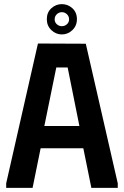

<svg xmlns="http://www.w3.org/2000/svg" viewBox="-20 -911 601 931"><path d="M10 0V-22L164 -700L396 -699L551 -22V0H423L384 -192H177L138 0ZM195 -300H365L308 -584H253ZM280 -744Q251 -744 229 -765Q207 -786 207 -818Q207 -851 229 -871Q251 -891 280 -891Q309 -891 331 -871Q353 -851 353 -818Q353 -786 331 -765Q309 -744 280 -744ZM245 -817Q245 -803 255.5 -793.5Q266 -784 280 -784Q294 -784 304.5 -793.5Q315 -803 315 -817Q315 -832 304.5 -842Q294 -852 280 -852Q266 -852 255.5 -842Q245 -832 245 -817Z"/></svg>

Font: Phudu Light Medium
Style: Regular
Weight: 500
Version: Version 1.005;gftools[0.9.23]